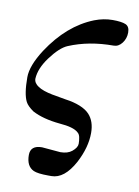

<svg xmlns="http://www.w3.org/2000/svg" viewBox="-72 -461 497 688"><g transform="rotate(10 177.0 -117.5)"><path d="M112.3 81.1 179.7 86.9Q206.1 86.9 221.7 74.2Q239.3 59.6 239.3 45.9Q239.3 34.2 237.3 24.4Q235.4 11.7 227.5 5.9Q210.9 -9.8 159.2 -13.7Q98.6 -19.5 59.6 -40Q37.1 -55.7 30.3 -69.3Q16.6 -95.7 16.6 -157.2Q16.6 -199.2 55.7 -259.8Q123 -362.3 216.8 -399.4Q250 -412.1 282.2 -412.1Q314.5 -412.1 329.6 -405.8Q344.7 -399.4 344.7 -377.4Q344.7 -355.5 332 -338.9Q319.3 -322.3 301.8 -322.3Q211.9 -322.3 139.6 -292Q111.3 -280.3 78.1 -235.4Q47.9 -194.3 45.9 -157.2Q45.9 -125 116.2 -111.3Q135.7 -107.4 166 -102.5Q195.3 -98.6 218.3 -89.4Q241.2 -80.1 253.9 -66.4Q276.4 -42 276.4 0Q276.4 52.7 246.1 110.4Q210 176.8 163.1 176.8H151.4Q113.3 176.8 97.7 169.9Q70.3 157.2 70.3 116.2Q70.3 81.1 112.3 81.1Z"/></g></svg>

Font: Menaion Unicode
Style: Regular
Weight: 400
Designer: Aleksandr Andreev
Foundry: Ponomar Technologies, Inc.
Version: 2.0